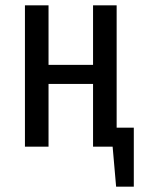

<svg xmlns="http://www.w3.org/2000/svg" viewBox="-20 -547 529 716"><path d="M479 -71V149H413L400 0H327V-234H161V0H73V-527H161V-305H327V-527H415V-71Z"/></svg>

Font: Fira Sans Compressed
Style: Regular
Weight: 400
Width: 1
Designer: bBox Type GmbH & Carrois Corporate GbR & Edenspiekermann AG
Foundry: bBox Type GmbH & Carrois Corporate GbR & Edenspiekermann AG
Version: Version 4.301